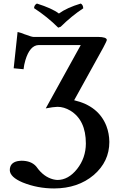

<svg xmlns="http://www.w3.org/2000/svg" viewBox="-20 -854 672 1082"><path d="M171.9 -808.1Q172.9 -826.2 188 -834Q273.4 -807.1 312 -777.8Q356.9 -810.5 435.1 -834Q448.2 -827.1 449.2 -807.1Q384.8 -765.1 321.8 -703.1L308.1 -698.2Q246.1 -759.8 171.9 -808.1ZM532.2 -646Q581.1 -645.5 582 -628.9Q581.5 -622.6 562 -585.9L397.9 -289.1Q535.6 -256.8 579.6 -144Q595.7 -101.6 596.2 -54.2Q596.2 56.6 508.3 132.3Q419.4 207.5 285.2 208Q191.4 208 107.9 174.3Q36.1 144 35.2 105Q35.2 63.5 78.6 54.2Q89.4 52.2 101.1 51.8Q154.8 51.8 183.1 83Q185.5 85.9 187 87.9Q225.6 142.6 279.8 156.7Q292.5 159.7 303.2 160.2Q365.2 160.2 414.6 98.1Q463.4 36.1 463.9 -44.9Q463.9 -177.2 376.5 -230.5Q340.3 -252 304.2 -252Q280.8 -251.5 237.8 -243.2L435.1 -600.1H198.2Q148.4 -599.1 123 -514.6Q115.2 -488.3 112.8 -463.9L57.1 -469.2L79.1 -673.8Q98.1 -669.9 121.6 -659.7Q123 -659.2 124 -659.2Q157.2 -646.5 168 -646Z"/></svg>

Font: Linux Libertine O
Style: Bold
Weight: 700
Designer: Philipp H. Poll
Foundry: Philipp H. Poll
Version: Version 5.0.0